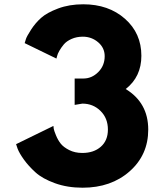

<svg xmlns="http://www.w3.org/2000/svg" viewBox="-20 -860 766 895"><path d="M243 -587 95 -659Q97 -666 101 -678.5Q105 -691 125 -722Q145 -753 172 -777Q199 -801 251 -820.5Q303 -840 368 -840Q486 -840 562.5 -772.5Q639 -705 639 -600Q639 -502 566 -445Q671 -381 671 -256Q671 -138 584.5 -61.5Q498 15 365 15Q294 15 236 -6Q178 -27 145.5 -56.5Q113 -86 91.5 -116Q70 -146 62 -167L55 -188L229 -273Q229 -268 230.5 -259.5Q232 -251 241 -229Q250 -207 263 -190.5Q276 -174 302.5 -160.5Q329 -147 364 -147Q417 -147 450 -176Q483 -205 483 -256Q483 -309 448.5 -343Q414 -377 364 -377L328 -371V-494H369Q408 -494 438 -524Q468 -554 468 -598Q468 -637 437.5 -663Q407 -689 366 -689Q337 -689 313.5 -678.5Q290 -668 277.5 -653Q265 -638 256.5 -623Q248 -608 246 -598Z"/></svg>

Font: Hussar
Style: BoldWeb
Weight: 700
Foundry: Cannot Into Space Fonts
Version: Version 2.00